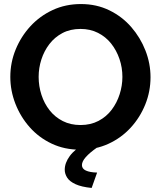

<svg xmlns="http://www.w3.org/2000/svg" viewBox="-20 -735 796 949"><path d="M31 -355Q31 -426 57.5 -490.5Q84 -555 130.5 -605.5Q177 -656 240.5 -685.5Q304 -715 380 -715Q457 -715 520.5 -684Q584 -653 629 -601Q674 -549 699 -485Q724 -421 724 -353Q724 -283 698 -218.5Q672 -154 625.5 -103.5Q579 -53 515.5 -24Q452 5 377 5Q299 5 235.5 -25Q172 -55 126.5 -106.5Q81 -158 56 -222.5Q31 -287 31 -355ZM378 -117Q428 -117 467 -137.5Q506 -158 532 -192.5Q558 -227 571.5 -269.5Q585 -312 585 -355Q585 -401 570.5 -443.5Q556 -486 529.5 -519.5Q503 -553 464.5 -572.5Q426 -592 378 -592Q327 -592 288.5 -571.5Q250 -551 224 -517Q198 -483 184.5 -441Q171 -399 171 -355Q171 -309 185 -266Q199 -223 225.5 -189.5Q252 -156 290.5 -136.5Q329 -117 378 -117ZM402 -27H444L460 -6Q423 20 404 41.5Q385 63 385 81Q385 99 404.5 108Q424 117 460 118L433 194Q383 189 353.5 175.5Q324 162 312 143Q300 124 300 104Q300 70 325 36Q350 2 402 -27Z"/></svg>

Font: YasnoRaleway
Style: Bold
Weight: 700
Designer: Matt McInerney, Pablo Impallari, Rodrigo Fuenzalida
Foundry: Matt McInerney, Pablo Impallari, Rodrigo Fuenzalida
Version: Version 4.026